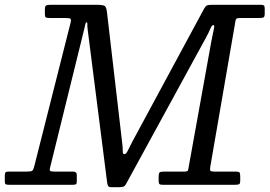

<svg xmlns="http://www.w3.org/2000/svg" viewBox="-70 -770 1123 800"><path d="M786.5 -610 455 -3Q450.5 5 444.8 7.5Q439 10 426 10H394Q383.5 10 380.5 4.8Q377.5 -0.5 376.5 -9L295 -649Q293.5 -660.5 294 -668.8Q294.5 -677 290.5 -677Q287.5 -677 286 -670.8Q284.5 -664.5 282 -653L139 -73Q135.5 -60 139.5 -57.5Q143.5 -55 160 -55H235Q250 -55 250 -41V-14Q250 -4 246 -2Q242 0 232 0H-31Q-42 0 -46 -2Q-50 -4 -50 -15V-37Q-50 -48 -47.2 -51.5Q-44.5 -55 -34 -55H37Q58.5 -55 63.5 -58Q68.5 -61 73 -78L223.5 -673Q227.5 -688.5 223.8 -691.8Q220 -695 200 -695H136Q125 -695 121 -697.5Q117 -700 117 -711V-731Q117 -745 122.8 -747.5Q128.5 -750 141 -750H334Q359 -750 366.2 -745.2Q373.5 -740.5 376 -717L438.5 -180Q442 -152 441.5 -139.8Q441 -127.5 448.5 -127.5Q455.5 -127.5 462.8 -143Q470 -158.5 481.5 -180L780.5 -734Q786 -744 791.8 -747Q797.5 -750 813 -750H1016Q1025 -750 1029 -747.5Q1033 -745 1033 -735V-714Q1033 -701 1028.8 -698Q1024.5 -695 1011 -695H933Q922 -695 917.2 -693.2Q912.5 -691.5 911 -682L806 -74Q804 -61.5 807 -58.2Q810 -55 825 -55H912Q926 -55 928.5 -50.8Q931 -46.5 931 -32.5V-19Q931 -5 926.5 -2.5Q922 0 908 0H608Q597 0 594 -3.5Q591 -7 591 -18V-34Q591 -47 594.5 -51Q598 -55 612 -55H695Q711 -55 712.8 -59.2Q714.5 -63.5 716.5 -76L811 -600Q817.5 -634.5 821.2 -650Q825 -665.5 819 -665.5Q812.5 -665.5 806.5 -650.5Q800.5 -635.5 786.5 -610Z"/></svg>

Font: Besley
Style: Italic
Weight: 400
Italic angle: -13°
Designer: Owen Earl
Foundry: indestructible type*
Version: Version 4.000; ttfautohint (v1.8.4.7-5d5b)